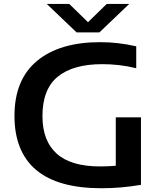

<svg xmlns="http://www.w3.org/2000/svg" viewBox="-20 -968 835 995"><path d="M506 7.5Q280 7.5 167.5 -87.2Q55 -182 55 -367.5Q55 -555.5 172 -652.5Q289 -749.5 499.5 -749.5Q592 -749.5 686 -728V-614.5Q638.5 -626 595 -630.8Q551.5 -635.5 510 -635.5Q359 -635.5 279.5 -570.8Q200 -506 200 -366.5Q200 -238 273.8 -171.8Q347.5 -105.5 499 -105.5Q540 -105.5 580 -109V-360H710.5V-10Q655 -1 606.5 3.2Q558 7.5 506 7.5ZM377 -800 222.5 -947.5H339L436 -853L533 -947.5H649.5L495 -800Z"/></svg>

Font: Encode Sans Expanded SemiBold
Style: Regular
Weight: 600
Width: 7
Designer: Multiple Designers
Foundry: Impallari Type
Version: Version 3.000; ttfautohint (v1.8.3) -l 8 -r 50 -G 200 -x 14 